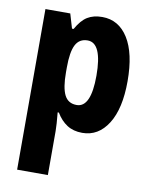

<svg xmlns="http://www.w3.org/2000/svg" viewBox="-88 -624 726 929"><g transform="rotate(10 274.5 -159.5)"><path d="M339 -559Q420 -559 466.5 -485Q513 -411 513 -274Q513 -139 466 -64.5Q419 10 340 10Q296 10 265 -10Q234 -30 212 -67H206Q212 -6 212 24V240H61V-549H183L204 -478H212Q237 -523 266.5 -541Q296 -559 339 -559ZM289 -435Q248 -435 230 -400Q212 -365 212 -289V-264Q212 -189 230 -153.5Q248 -118 290 -118Q360 -118 360 -274Q360 -435 289 -435Z"/></g></svg>

Font: Noto Sans Telugu Condensed ExtraBold
Style: Regular
Weight: 800
Width: 3
Designer: Jelle Bosma - Monotype Design Team
Foundry: Monotype Imaging Inc.
Version: Version 2.005; ttfautohint (v1.8.4.7-5d5b)